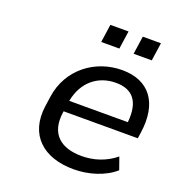

<svg xmlns="http://www.w3.org/2000/svg" viewBox="-136 -855 903 976"><g transform="rotate(20 316.0 -367.0)"><path d="M369.6 9.8C450.7 9.8 535.6 -16.6 589.8 -64.9L566.4 -130.9C511.2 -85.9 447.8 -67.4 384.8 -67.4C270.5 -67.4 203.6 -124 220.7 -243.2L221.7 -250H623L627.9 -283.7C651.9 -450.2 577.6 -548.8 431.2 -548.8C285.2 -548.8 155.3 -451.7 133.3 -297.4L125.5 -243.2C102.5 -80.6 206.1 9.8 369.6 9.8ZM422.9 -477.1C515.6 -477.1 558.6 -421.9 547.4 -309.6H230.5C251 -417.5 326.7 -477.1 422.9 -477.1ZM554.2 -646.5 568.4 -744.1H470.2L456.1 -646.5ZM378.9 -646.5 393.1 -744.1H294.9L280.8 -646.5Z"/></g></svg>

Font: Winston
Style: Italic
Weight: 400
Italic angle: -8.13011°
Designer: Vernon Adams, Kim Jin-seong, David Berlow, Cristiano Sobral
Foundry: The Winston Project Authors
Version: Version 3.004